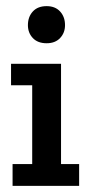

<svg xmlns="http://www.w3.org/2000/svg" viewBox="-20 -606 303 626"><path d="M21 0V-71H85V-328H16V-398H179V-71H238V0ZM132 -465Q103 -465 87 -482Q71 -499 71 -524Q71 -551 87 -568.5Q103 -586 132 -586Q160 -586 176 -568.5Q192 -551 192 -524Q192 -499 176 -482Q160 -465 132 -465Z"/></svg>

Font: Rokkitt Medium
Style: Regular
Weight: 500
Version: Version 3.103